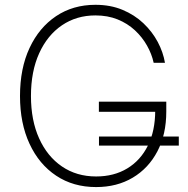

<svg xmlns="http://www.w3.org/2000/svg" viewBox="-20 -757 770 787"><path d="M374 9.8Q280.3 9.8 210.2 -36.9Q140.1 -83.5 101.1 -167.5Q62 -251.5 62 -363.3Q62 -476.6 101.1 -560.3Q140.1 -644 209.7 -690.7Q279.3 -737.3 371.1 -737.3Q432.6 -737.3 481.9 -716.8Q531.2 -696.3 567.6 -661.9Q604 -627.4 626.5 -585.2Q648.9 -543 656.2 -499.5H609.9Q602.1 -535.6 582.5 -570.3Q563 -605 532.7 -633.1Q502.4 -661.1 461.9 -677.5Q421.4 -693.8 371.1 -693.8Q293.5 -693.8 233.9 -653.3Q174.3 -612.8 140.6 -538.6Q106.9 -464.4 106.9 -363.3Q106.9 -263.7 140.4 -189.7Q173.8 -115.7 233.9 -74.7Q293.9 -33.7 374 -33.7Q447.3 -33.7 501.7 -66.7Q556.2 -99.6 586.2 -160.2Q616.2 -220.7 616.2 -303.7L632.3 -298.8H385.3V-340.3H661.6V-299.8Q661.6 -206.1 625.2 -136.7Q588.9 -67.4 524.2 -28.8Q459.5 9.8 374 9.8ZM385.7 -160.2V-197.3H712.9V-160.2Z"/></svg>

Font: Inter 18pt ExtraLight
Style: Regular
Weight: 250
Designer: Rasmus Andersson
Foundry: rsms
Version: Version 4.001;git-66647c0bb